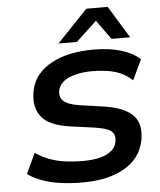

<svg xmlns="http://www.w3.org/2000/svg" viewBox="-62 -996 881 1059"><g transform="rotate(-5 378.5 -466.5)"><path d="M351 10Q288 10 230.5 2Q173 -6 127.5 -23Q82 -40 50 -63L103 -176Q137 -152 177.5 -136.5Q218 -121 265 -114.5Q312 -108 366 -108Q421 -108 460.5 -118.5Q500 -129 523 -148.5Q546 -168 551 -194Q558 -226 546.5 -244Q535 -262 509 -271Q483 -280 443 -286L305 -305Q190 -322 150 -377.5Q110 -433 127 -518Q137 -568 167 -604.5Q197 -641 243.5 -666Q290 -691 348.5 -703Q407 -715 475 -715Q563 -715 628.5 -695Q694 -675 732 -639L679 -527Q639 -565 586 -581Q533 -597 458 -597Q407 -597 365.5 -586.5Q324 -576 299.5 -556.5Q275 -537 268 -508Q261 -470 284.5 -448Q308 -426 373 -416L506 -397Q619 -380 666 -331Q713 -282 694 -188Q683 -139 655 -102.5Q627 -66 581.5 -40.5Q536 -15 479 -2.5Q422 10 351 10ZM286 -765 456 -943H574L683 -765H580L503 -872L388 -765Z"/></g></svg>

Font: Nunito Sans 7pt SemiExpanded
Style: Bold Italic
Weight: 700
Width: 6
Italic angle: -9°
Designer: Vernon Adams
Foundry: Vernon Adams
Version: Version 3.101;gftools[0.9.27]